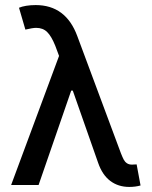

<svg xmlns="http://www.w3.org/2000/svg" viewBox="-20 -737 604 765"><path d="M371.1 -87.9 270 -376H263.7L133.8 0H24.4L215.3 -514.2L200.2 -554.7Q184.6 -593.3 167.7 -609.6Q150.9 -626 124 -626Q110.4 -626 81.1 -619.1L55.7 -706.1Q66.4 -710.9 84.2 -713.9Q102.1 -716.8 122.1 -716.8Q242.7 -716.8 288.1 -592.8L461.9 -126Q468.3 -109.9 472.9 -101.1Q477.5 -92.3 485.6 -86.7Q493.7 -81.1 505.9 -81.1L524.4 -82L540 2Q519.5 7.8 495.1 7.8Q451.2 7.8 419.4 -16.1Q387.7 -40 371.1 -87.9Z"/></svg>

Font: Pretendard Medium
Style: Regular
Weight: 500
Designer: Base glyphs from Inter by Rasmus Andersson; Hangeul glyphs from Noto Sans CJK(Source Han Sans) by Jang Soo-young and Kan
Foundry: Kil Hyung-jin
Version: Version 1.309